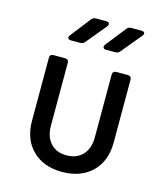

<svg xmlns="http://www.w3.org/2000/svg" viewBox="-117 -874 834 972"><g transform="rotate(15 300.0 -387.5)"><path d="M299 10Q202 10 144 -47Q86 -104 86 -202V-530Q86 -550 106 -550H165Q185 -550 185 -530V-202Q185 -144 215.5 -110.5Q246 -77 299 -77Q353 -77 384 -110.5Q415 -144 415 -202V-530Q415 -550 435 -550H494Q514 -550 514 -530V-202Q514 -104 455.5 -47Q397 10 299 10ZM356 -645Q344 -645 340.5 -652Q337 -659 344 -669L426 -773Q434 -785 450 -785H502Q515 -785 519 -778.5Q523 -772 514 -761L428 -657Q419 -645 404 -645ZM172 -645Q159 -645 155.5 -652Q152 -659 160 -669L241 -773Q250 -785 265 -785H318Q330 -785 334 -778.5Q338 -772 330 -761L244 -657Q235 -645 220 -645Z"/></g></svg>

Font: Pitagon Sans Mono Medium
Style: Regular
Weight: 500
Monospace: yes
Designer: Travis Tran
Foundry: Pitagon
Version: Version 1.001; ttfautohint (v1.8.4.7-5d5b);gftools[0.9.26]